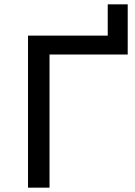

<svg xmlns="http://www.w3.org/2000/svg" viewBox="-20 -864 621 884"><path d="M109 -700H476V-844H568V-613H208V0H109Z"/></svg>

Font: APTA Sans Medium
Style: Bold
Weight: 500
Version: Version 7.200